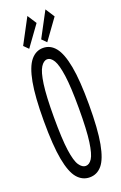

<svg xmlns="http://www.w3.org/2000/svg" viewBox="-155 -835 560 890"><g transform="rotate(-20 125.0 -390.0)"><path d="M125 11Q89 11 64 -18Q39 -47 26 -116.5Q13 -186 13 -308Q13 -427 26 -496.5Q39 -566 64 -596.5Q89 -627 125 -627Q161 -627 185.5 -596.5Q210 -566 223 -496.5Q236 -427 236 -308Q236 -186 223 -116.5Q210 -47 185.5 -18Q161 11 125 11ZM125 -45Q143 -45 156.5 -66Q170 -87 178 -143.5Q186 -200 186 -308Q186 -412 178 -469Q170 -526 156.5 -548.5Q143 -571 125 -571Q108 -571 93.5 -548.5Q79 -526 71 -469Q63 -412 63 -308Q63 -200 71 -143.5Q79 -87 93.5 -66Q108 -45 125 -45ZM153 -645 131 -667 197 -791 226 -746ZM64 -645 42 -667 108 -791 137 -746Z"/></g></svg>

Font: Inconsolata UltraCondensed
Style: Regular
Weight: 400
Width: 1
Monospace: yes
Designer: Raph Levien, Cyreal, Brenton Simpson
Foundry: Raph Levien, Cyreal, Google
Version: Version 3.000; ttfautohint (v1.8.2.53-6de2)